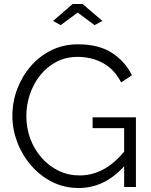

<svg xmlns="http://www.w3.org/2000/svg" viewBox="-20 -937 756 962"><path d="M374 5Q302 5 241.5 -25.5Q181 -56 136 -108Q91 -160 66.5 -224.5Q42 -289 42 -356Q42 -427 66.5 -491.5Q91 -556 135 -606.5Q179 -657 239 -686Q299 -715 370 -715Q475 -715 541 -672Q607 -629 641 -560L587 -524Q553 -590 496 -621Q439 -652 369 -652Q310 -652 262.5 -627Q215 -602 181.5 -560Q148 -518 130 -465Q112 -412 112 -355Q112 -295 132 -241.5Q152 -188 188.5 -146.5Q225 -105 273.5 -81.5Q322 -58 379 -58Q440 -58 495.5 -87Q551 -116 602 -177V-295H444V-349H661V0H602V-104Q504 5 374 5ZM246 -832 344 -917H394L493 -832L454 -811L369 -874L284 -811Z"/></svg>

Font: Raleway
Style: Regular
Weight: 400
Designer: Matt McInerney, Pablo Impallari, Rodrigo Fuenzalida
Foundry: Matt McInerney, Pablo Impallari, Rodrigo Fuenzalida
Version: Version 4.101;RELEASE